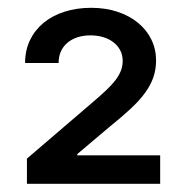

<svg xmlns="http://www.w3.org/2000/svg" viewBox="-20 -825 462 482"><path d="M208.8 -805.4Q245.4 -805.4 275.4 -795.3Q305.4 -785.2 326.9 -767.4Q348.4 -749.6 360.1 -725.5Q371.8 -701.3 371.8 -673.3Q371.8 -650.9 365.1 -631.2Q358.3 -611.5 344.3 -592.2Q330.3 -572.8 308.4 -552.4Q286.6 -532 256.4 -507.8L174 -438.2V-435H382.1V-363.6H47.6V-426.8L216.3 -571.4Q233.7 -586.3 247 -598.9Q260.3 -611.5 269.4 -623.2Q278.4 -634.9 283.2 -646.8Q288 -658.7 288 -671.9Q288 -686.8 281.8 -698.7Q275.6 -710.6 264.7 -718.9Q253.9 -727.3 239.2 -731.7Q224.4 -736.2 207.4 -736.2Q189.3 -736.2 174.5 -731.4Q159.8 -726.6 149.1 -717.5Q138.5 -708.5 132.8 -695.7Q127.1 -682.9 127.1 -666.9H43Q43 -698.5 55.2 -724.1Q67.5 -749.6 89.5 -767.8Q111.5 -785.9 142 -795.6Q172.6 -805.4 208.8 -805.4Z"/></svg>

Font: Cannonade Med
Style: Regular
Weight: 500
Designer: Rasmus Andersson
Foundry: rsms
Version: Version 3.012;git-f93a4a705